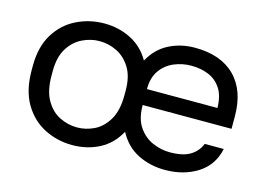

<svg xmlns="http://www.w3.org/2000/svg" viewBox="-79 -685 1157 839"><g transform="rotate(15 500.0 -265.0)"><path d="M300 10Q233 10 174.5 -19.5Q116 -49 80.5 -109Q45 -169 45 -260V-280Q45 -366 80.5 -424Q116 -482 174.5 -511Q233 -540 300 -540Q366 -540 421 -512Q476 -484 508 -428Q539 -485 592 -512.5Q645 -540 710 -540Q827 -540 891 -476Q955 -412 955 -295V-239H553Q553 -177 578.5 -140Q604 -103 642.5 -86.5Q681 -70 720 -70Q780 -70 812.5 -90Q845 -110 859 -145H945Q929 -69 866.5 -29.5Q804 10 720 10Q652 10 596.5 -18Q541 -46 509 -106Q477 -47 422 -18.5Q367 10 300 10ZM300 -70Q341 -70 378.5 -88.5Q416 -107 440.5 -149Q465 -191 465 -260V-280Q465 -344 440.5 -383.5Q416 -423 378.5 -441.5Q341 -460 300 -460Q260 -460 222 -441.5Q184 -423 159.5 -383.5Q135 -344 135 -280V-260Q135 -191 159.5 -149Q184 -107 222 -88.5Q260 -70 300 -70ZM715 -460Q674 -460 637 -444.5Q600 -429 576.5 -396Q553 -363 553 -311H872Q871 -366 849.5 -398.5Q828 -431 793 -445.5Q758 -460 715 -460Z"/></g></svg>

Font: Golos Text
Style: Regular
Weight: 400
Designer: A.Korolkova, Vitaly Kuzmin
Foundry: ParaType Ltd
Version: Version 2.004